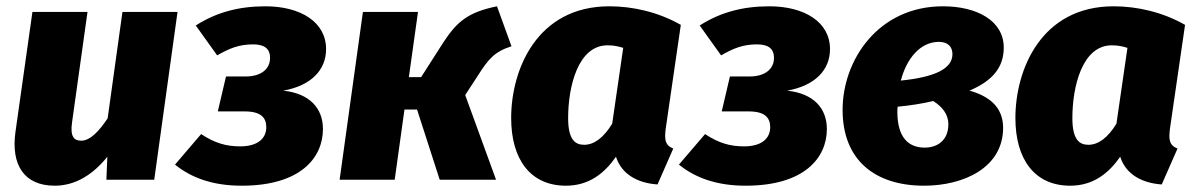

<svg xmlns="http://www.w3.org/2000/svg" viewBox="-20 -571 3801 610"><path d="M154 19C220 19 276 -17 321 -73L318 0H470L544 -533H369L322 -195C296 -156 267 -124 238 -124C216 -124 202 -136 209 -183L258 -533H83L29 -151C15 -49 55 19 154 19Z M823 -551C737 -551 666 -531 602 -490L670 -395C708 -417 739 -430 784 -430C818 -430 838 -418 838 -387C838 -352 810 -328 760 -328H698L672 -217H758C809 -217 826 -197 826 -167C826 -132 800 -106 743 -106C699 -106 663 -116 619 -145L536 -48C588 -6 656 19 748 19C935 19 1006 -70 1006 -161C1006 -227 964 -274 880 -283C969 -299 1016 -349 1016 -415C1016 -501 935 -551 823 -551Z M1559 -551C1466 -532 1432 -502 1389 -437L1318 -326H1279L1308 -533H1133L1059 0H1234L1265 -223H1305L1377 0H1556L1458 -269L1501 -335C1531 -382 1551 -407 1605 -424Z M1916 -551C1686 -551 1604 -350 1604 -196C1604 -65 1665 19 1778 19C1851 19 1900 -20 1937 -73C1955 -16 2008 11 2069 15L2119 -99C2092 -110 2091 -128 2095 -162L2143 -492C2071 -533 1990 -551 1916 -551ZM1910 -427C1930 -427 1943 -424 1960 -419L1925 -178C1898 -134 1868 -111 1836 -111C1808 -111 1785 -126 1785 -196C1785 -295 1816 -427 1910 -427Z M2424 -551C2338 -551 2267 -531 2203 -490L2271 -395C2309 -417 2340 -430 2385 -430C2419 -430 2439 -418 2439 -387C2439 -352 2411 -328 2361 -328H2299L2273 -217H2359C2410 -217 2427 -197 2427 -167C2427 -132 2401 -106 2344 -106C2300 -106 2264 -116 2220 -145L2137 -48C2189 -6 2257 19 2349 19C2536 19 2607 -70 2607 -161C2607 -227 2565 -274 2481 -283C2570 -299 2617 -349 2617 -415C2617 -501 2536 -551 2424 -551Z M2976 -551C2770 -551 2657 -380 2657 -222C2657 -62 2760 19 2916 19C3041 19 3167 -38 3167 -165C3167 -234 3118 -267 3060 -283C3135 -315 3169 -358 3169 -420C3169 -505 3084 -551 2976 -551ZM2963 -438C2992 -438 3006 -422 3006 -399C3006 -353 2951 -326 2842 -315C2860 -384 2903 -438 2963 -438ZM2945 -250C2973 -232 2993 -209 2993 -176C2993 -125 2958 -102 2918 -102C2863 -102 2831 -138 2831 -216C2831 -221 2831 -227 2832 -232C2874 -236 2911 -242 2945 -250Z M3518 -551C3288 -551 3206 -350 3206 -196C3206 -65 3267 19 3380 19C3453 19 3502 -20 3539 -73C3557 -16 3610 11 3671 15L3721 -99C3694 -110 3693 -128 3697 -162L3745 -492C3673 -533 3592 -551 3518 -551ZM3512 -427C3532 -427 3545 -424 3562 -419L3527 -178C3500 -134 3470 -111 3438 -111C3410 -111 3387 -126 3387 -196C3387 -295 3418 -427 3512 -427Z"/></svg>

Font: Fira Sans ExtraBold
Style: Italic
Weight: 800
Italic angle: -8°
Designer: bBox Type GmbH & Carrois Corporate GbR & Edenspiekermann AG
Foundry: bBox Type GmbH & Carrois Corporate GbR & Edenspiekermann AG
Version: Version 4.301;PS 004.301;hotconv 1.0.88;makeotf.lib2.5.64775